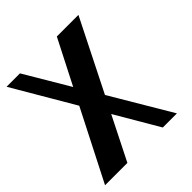

<svg xmlns="http://www.w3.org/2000/svg" viewBox="-165 -696 807 807"><g transform="rotate(-45 238.0 -292.5)"><path d="M230 -193.4 132.8 0H0L159.7 -313L0 -585.4H79.6L197.3 -386.7L298.8 -585.4H427.2L268.1 -268.6L427.2 0H343.3Z"/></g></svg>

Font: Aqlam Corner
Style: Regular
Weight: 400
Designer: Developer/ Husham Jawad
Version: Version 1.00;December 29, 2020;FontCreator 13.0.0.2683 32-bi